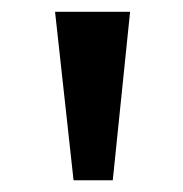

<svg xmlns="http://www.w3.org/2000/svg" viewBox="-20 -727 309 325"><path d="M73.2 -707H200.2L170.9 -421.9H104.5Z"/></svg>

Font: Pretendard SemiBold
Style: Regular
Weight: 600
Designer: Base glyphs from Inter by Rasmus Andersson; Hangeul glyphs from Noto Sans CJK(Source Han Sans) by Jang Soo-young and Kan
Foundry: Kil Hyung-jin
Version: Version 1.309